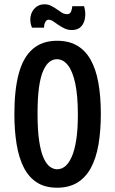

<svg xmlns="http://www.w3.org/2000/svg" viewBox="-20 -862 537 895"><path d="M246 13Q190 13 152 -11.5Q114 -36 91 -81Q68 -126 57.5 -189.5Q47 -253 47 -330Q47 -443 67.5 -519Q88 -595 132.5 -633.5Q177 -672 246 -672Q301 -672 339.5 -649.5Q378 -627 402.5 -583.5Q427 -540 438.5 -476.5Q450 -413 450 -331Q450 -252 439 -188Q428 -124 403.5 -79Q379 -34 340 -10.5Q301 13 246 13ZM246 -73Q267 -73 284 -87Q301 -101 314.5 -131.5Q328 -162 335.5 -210.5Q343 -259 343 -328Q343 -415 331 -472Q319 -529 297 -557.5Q275 -586 245 -586Q227 -586 211 -574Q195 -562 182 -533.5Q169 -505 162 -456Q155 -407 155 -332Q155 -256 162.5 -205.5Q170 -155 183 -126Q196 -97 212.5 -85Q229 -73 246 -73ZM315 -722Q296 -722 280.5 -729.5Q265 -737 252 -746Q239 -755 228 -762.5Q217 -770 207 -770Q196 -770 190.5 -758Q185 -746 185 -733H129Q118 -760 122.5 -785Q127 -810 144.5 -826Q162 -842 187 -842Q204 -842 218 -835Q232 -828 244.5 -819Q257 -810 268.5 -803Q280 -796 292 -796Q306 -796 311 -807.5Q316 -819 317 -833H372Q380 -805 376.5 -779.5Q373 -754 358 -738Q343 -722 315 -722Z"/></svg>

Font: Bricolage Grotesque Condensed Medium
Style: Regular
Weight: 500
Width: 3
Designer: Mathieu Triay
Foundry: Atelier Triay
Version: Version 1.000;gftools[0.9.30]